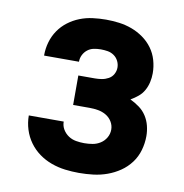

<svg xmlns="http://www.w3.org/2000/svg" viewBox="-66 -591 632 661"><g transform="rotate(10 250.0 -260.0)"><path d="M252 8Q228 8 203.5 5Q179 2 155.5 -6.5Q132 -15 112 -29.5Q92 -44 77.5 -64Q63 -84 55.5 -108Q48 -132 48 -157H170Q170 -142 177.5 -129.5Q185 -117 197 -109Q209 -101 223.5 -98.5Q238 -96 252 -96Q267 -96 281.5 -98.5Q296 -101 308.5 -109Q321 -117 328.5 -130Q336 -143 336 -158Q336 -173 328 -186Q320 -199 307 -206.5Q294 -214 279.5 -216.5Q265 -219 250 -219H192V-322H250Q262 -322 274 -324Q286 -326 297 -332Q308 -338 314 -349Q320 -360 320 -372Q320 -384 314.5 -395Q309 -406 299 -413Q289 -420 277 -422Q265 -424 253 -424Q240 -424 228 -421.5Q216 -419 206.5 -411.5Q197 -404 191.5 -393Q186 -382 186 -370V-369H64V-371Q64 -394 70.5 -416.5Q77 -439 90 -458Q103 -477 121.5 -491Q140 -505 161.5 -513.5Q183 -522 206.5 -525Q230 -528 253 -528Q276 -528 299 -525Q322 -522 343.5 -514Q365 -506 384 -492.5Q403 -479 416.5 -460.5Q430 -442 436.5 -419.5Q443 -397 443 -374Q443 -358 439.5 -342.5Q436 -327 428.5 -313.5Q421 -300 409 -290Q397 -280 383 -272Q400 -264 415 -253Q430 -242 440 -226.5Q450 -211 454.5 -193Q459 -175 459 -157Q459 -132 452 -107.5Q445 -83 430 -63Q415 -43 394.5 -29Q374 -15 350.5 -6.5Q327 2 302 5Q277 8 252 8Z"/></g></svg>

Font: Iosevka Curly Extrabold
Style: Regular
Weight: 800
Monospace: yes
Designer: Belleve Invis
Foundry: Belleve Invis
Version: Version 22.1.2; ttfautohint (v1.8.4)